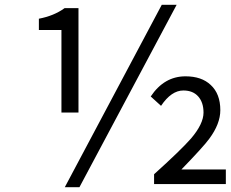

<svg xmlns="http://www.w3.org/2000/svg" viewBox="-20 -767 961 800"><path d="M236 -298V-642H142V-689Q205 -701 249 -733H307V-298ZM250 13 654 -747H716L311 13ZM622 0V-41Q733 -141 776 -190Q828 -251 828 -298Q828 -340 806 -365Q784 -390 744 -390Q694 -390 651 -326L608 -365Q664 -449 753 -449Q820 -449 858 -413Q898 -376 898 -308Q898 -251 852 -189Q829 -157 736 -61H921V0Z"/></svg>

Font: Source Han Sans Regular
Style: Regular
Weight: 400
Designer: Ryoko NISHIZUKA  (kana & ideographs); Paul D. Hunt (Latin, Greek & Cyrillic); Wenlong ZHANG  (bopomofo); Sandoll Communi
Foundry: Adobe Systems Incorporated
Version: Version 1.00 January 18, 2024, initial release